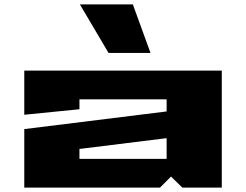

<svg xmlns="http://www.w3.org/2000/svg" viewBox="-20 -850 1115 870"><path d="M90 0V-265L735 -345V-400H340V-355L90 -330V-530H985V0H806L755 -50L705 0ZM340 -130H735V-224L340 -175ZM342 -830H582L662 -610H472Z"/></svg>

Font: Stalin One
Style: Regular
Weight: 400
Designer: Jovanny Lemonad
Foundry: Alexey Maslov, Jovanny Lemonad
Version: Version 3.002; ttfautohint (v0.91) -l 8 -r 50 -G 200 -x 0 -w